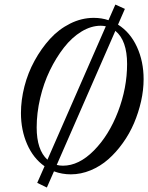

<svg xmlns="http://www.w3.org/2000/svg" viewBox="-20 -755 653 846"><path d="M186.5 71.3 144 50.8 176.3 -22.5Q126.5 -57.6 99.4 -119.9Q72.3 -182.1 72.3 -256.8Q72.3 -314 87.6 -374Q103 -434.1 132.3 -487.5Q161.6 -541 200.2 -583.5Q238.8 -626 289.1 -651.1Q339.4 -676.3 393.1 -676.3Q427.7 -676.3 458 -666L488.3 -734.9L530.3 -715.8L500 -646.5Q553.7 -612.8 583.3 -548.6Q612.8 -484.4 612.8 -406.2Q612.8 -358.4 601.6 -308.6Q590.3 -258.8 570.6 -212.4Q550.8 -166 521.2 -124.8Q491.7 -83.5 457 -53Q422.4 -22.5 379.4 -4.6Q336.4 13.2 292 13.2Q253.4 13.2 217.8 0ZM141.6 -193.4Q141.6 -94.2 189 -51.3L446.3 -639.2Q434.1 -641.6 423.8 -641.6Q381.3 -641.6 339.1 -616Q296.9 -590.3 262 -545.7Q227.1 -501 199.7 -444.6Q172.4 -388.2 157 -322.5Q141.6 -256.8 141.6 -193.4ZM257.3 -24.9Q327.6 -24.9 393.8 -91.8Q460 -158.7 500 -262.9Q540 -367.2 540 -473.1Q540 -576.7 488.3 -619.1L230 -28.3Q243.2 -24.9 257.3 -24.9Z"/></svg>

Font: Elstob 18pt
Style: Italic
Weight: 400
Italic angle: -20°
Designer: Peter S. Baker
Version: Version 1.015